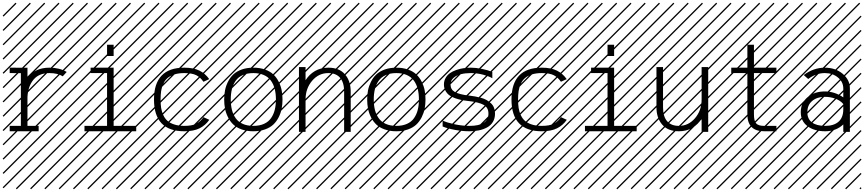

<svg xmlns="http://www.w3.org/2000/svg" viewBox="-23 -978 6410 1424"><path d="M48.8 -4.4V-44.4H131.8V-435.5L48.8 -436V-476.1L156.2 -475.6H180.7Q180.7 -475.6 180.7 -396.5Q232.9 -476.1 343.8 -476.1Q418.9 -476.1 471.7 -444.3L442.4 -412.1Q404.3 -436 343.8 -436Q266.6 -436 225.8 -387.5Q185.1 -338.9 180.7 -258.8V-44.4H263.7V-4.4ZM526.9 410.6 533.7 417.5 525.4 425.8 518.6 418.9ZM526.9 304.7 533.7 311.5 419.4 425.8 412.6 418.9ZM526.9 198.7 533.7 205.6 313.5 425.8 306.6 418.9ZM526.9 92.3 533.7 99.1 207.5 425.8 200.7 418.9ZM526.9 -13.2 533.7 -6.3 101.6 425.8 94.7 418.9ZM526.9 -119.1 533.7 -112.3 3.4 418 -3.4 411.1ZM526.9 -225.6 533.7 -218.8 3.4 311.5 -3.4 304.7ZM526.9 -331.5 533.7 -324.7 3.4 205.6 -3.4 198.7ZM526.9 -438 533.7 -431.2 3.4 99.1 -3.4 92.3ZM526.9 -543.5 533.7 -536.6 3.4 -6.3 -3.4 -13.2ZM526.9 -649.4 533.7 -642.6 3.4 -112.3 -3.4 -119.1ZM526.9 -755.9 533.7 -749 3.4 -218.8 -3.4 -225.6ZM526.9 -861.8 533.7 -855 3.4 -324.7 -3.4 -331.5ZM516.6 -958 523.4 -951.2 3.4 -431.2 -3.4 -438ZM411.1 -958 418 -951.2 3.4 -536.6 -3.4 -543.5ZM305.2 -958 312 -951.2 3.4 -642.6 -3.4 -649.4ZM198.7 -958 205.6 -951.2 3.4 -749 -3.4 -755.9ZM92.3 -958 99.1 -951.2 3.4 -855 -3.4 -861.8Z M819.8 -646V-562.5H771V-646ZM603.5 -4.4V-44.4H771V-436H648.9V-476.1H819.8V-44.4H987.3V-4.4ZM1057.1 410.6 1064 417.5 1055.7 425.8 1048.8 418.9ZM1057.1 304.7 1064 311.5 949.7 425.8 942.9 418.9ZM1057.1 198.7 1064 205.6 843.8 425.8 836.9 418.9ZM1057.1 92.3 1064 99.1 737.8 425.8 731 418.9ZM1057.1 -13.2 1064 -6.3 631.8 425.8 625 418.9ZM1057.1 -119.1 1064 -112.3 533.7 418 526.9 411.1ZM1057.1 -225.6 1064 -218.8 533.7 311.5 526.9 304.7ZM1057.1 -331.5 1064 -324.7 533.7 205.6 526.9 198.7ZM1057.1 -438 1064 -431.2 533.7 99.1 526.9 92.3ZM1057.1 -543.5 1064 -536.6 533.7 -6.3 526.9 -13.2ZM1057.1 -649.4 1064 -642.6 533.7 -112.3 526.9 -119.1ZM1057.1 -755.9 1064 -749 533.7 -218.8 526.9 -225.6ZM1057.1 -861.8 1064 -855 533.7 -324.7 526.9 -331.5ZM1046.9 -958 1053.7 -951.2 533.7 -431.2 526.9 -438ZM941.4 -958 948.2 -951.2 533.7 -536.6 526.9 -543.5ZM835.4 -958 842.3 -951.2 533.7 -642.6 526.9 -649.4ZM729 -958 735.8 -951.2 533.7 -749 526.9 -755.9ZM622.6 -958 629.4 -951.2 533.7 -855 526.9 -861.8Z M1528.8 -391.1 1485.8 -371.6Q1463.9 -404.3 1432.6 -420.2Q1401.4 -436 1343.8 -436Q1301.3 -436 1269.8 -425.8Q1238.3 -415.5 1219 -398.7Q1199.7 -381.8 1188 -356Q1176.3 -330.1 1172.1 -302.7Q1168 -275.4 1168 -240.2Q1168 -205.1 1172.1 -177.7Q1176.3 -150.4 1188 -124.5Q1199.7 -98.6 1219 -81.8Q1238.3 -64.9 1269.8 -54.7Q1301.3 -44.4 1343.8 -44.4Q1401.4 -44.4 1432.9 -60.5Q1464.4 -76.7 1486.3 -108.9L1529.3 -89.4Q1501 -48.3 1457 -26.4Q1413.1 -4.4 1343.8 -4.4Q1119.1 -4.4 1119.1 -240.2Q1119.1 -476.1 1343.8 -476.1Q1412.6 -476.1 1456.5 -454.1Q1500.5 -432.1 1528.8 -391.1ZM1587.4 410.6 1594.2 417.5 1585.9 425.8 1579.1 418.9ZM1587.4 304.7 1594.2 311.5 1480 425.8 1473.1 418.9ZM1587.4 198.7 1594.2 205.6 1374 425.8 1367.2 418.9ZM1587.4 92.3 1594.2 99.1 1268.1 425.8 1261.2 418.9ZM1587.4 -13.2 1594.2 -6.3 1162.1 425.8 1155.3 418.9ZM1587.4 -119.1 1594.2 -112.3 1064 418 1057.1 411.1ZM1587.4 -225.6 1594.2 -218.8 1064 311.5 1057.1 304.7ZM1587.4 -331.5 1594.2 -324.7 1064 205.6 1057.1 198.7ZM1587.4 -438 1594.2 -431.2 1064 99.1 1057.1 92.3ZM1587.4 -543.5 1594.2 -536.6 1064 -6.3 1057.1 -13.2ZM1587.4 -649.4 1594.2 -642.6 1064 -112.3 1057.1 -119.1ZM1587.4 -755.9 1594.2 -749 1064 -218.8 1057.1 -225.6ZM1587.4 -861.8 1594.2 -855 1064 -324.7 1057.1 -331.5ZM1577.1 -958 1584 -951.2 1064 -431.2 1057.1 -438ZM1471.7 -958 1478.5 -951.2 1064 -536.6 1057.1 -543.5ZM1365.7 -958 1372.6 -951.2 1064 -642.6 1057.1 -649.4ZM1259.3 -958 1266.1 -951.2 1064 -749 1057.1 -755.9ZM1152.8 -958 1159.7 -951.2 1064 -855 1057.1 -861.8Z M2065.9 -308.6Q2072.3 -276.4 2072.3 -240.2Q2072.3 -204.1 2065.9 -171.9Q2059.6 -139.6 2043.9 -108.4Q2028.3 -77.1 2004.4 -54.4Q1980.5 -31.7 1942.4 -18.1Q1904.3 -4.4 1856 -4.4Q1807.6 -4.4 1769.5 -18.1Q1731.4 -31.7 1707.5 -54.4Q1683.6 -77.1 1668 -108.4Q1652.3 -139.6 1646 -171.9Q1639.6 -204.1 1639.6 -240.2Q1639.6 -276.4 1646 -308.6Q1652.3 -340.8 1668 -372.1Q1683.6 -403.3 1707.5 -426Q1731.4 -448.7 1769.5 -462.4Q1807.6 -476.1 1856 -476.1Q1904.3 -476.1 1942.4 -462.4Q1980.5 -448.7 2004.4 -426Q2028.3 -403.3 2043.9 -372.1Q2059.6 -340.8 2065.9 -308.6ZM2014.6 -162.8Q2023.4 -197.3 2023.4 -240.2Q2023.4 -283.2 2014.6 -317.6Q2005.9 -352.1 1986.8 -379.2Q1967.8 -406.2 1934.6 -421.1Q1901.4 -436 1856 -436Q1810.5 -436 1777.3 -421.1Q1744.1 -406.2 1725.1 -379.2Q1706.1 -352.1 1697.3 -317.6Q1688.5 -283.2 1688.5 -240.2Q1688.5 -197.3 1697.3 -162.8Q1706.1 -128.4 1725.1 -101.3Q1744.1 -74.2 1777.3 -59.3Q1810.5 -44.4 1856 -44.4Q1901.4 -44.4 1934.6 -59.3Q1967.8 -74.2 1986.8 -101.3Q2005.9 -128.4 2014.6 -162.8ZM2117.7 410.6 2124.5 417.5 2116.2 425.8 2109.4 418.9ZM2117.7 304.7 2124.5 311.5 2010.3 425.8 2003.4 418.9ZM2117.7 198.7 2124.5 205.6 1904.3 425.8 1897.5 418.9ZM2117.7 92.3 2124.5 99.1 1798.3 425.8 1791.5 418.9ZM2117.7 -13.2 2124.5 -6.3 1692.4 425.8 1685.5 418.9ZM2117.7 -119.1 2124.5 -112.3 1594.2 418 1587.4 411.1ZM2117.7 -225.6 2124.5 -218.8 1594.2 311.5 1587.4 304.7ZM2117.7 -331.5 2124.5 -324.7 1594.2 205.6 1587.4 198.7ZM2117.7 -438 2124.5 -431.2 1594.2 99.1 1587.4 92.3ZM2117.7 -543.5 2124.5 -536.6 1594.2 -6.3 1587.4 -13.2ZM2117.7 -649.4 2124.5 -642.6 1594.2 -112.3 1587.4 -119.1ZM2117.7 -755.9 2124.5 -749 1594.2 -218.8 1587.4 -225.6ZM2117.7 -861.8 2124.5 -855 1594.2 -324.7 1587.4 -331.5ZM2107.4 -958 2114.3 -951.2 1594.2 -431.2 1587.4 -438ZM2002 -958 2008.8 -951.2 1594.2 -536.6 1587.4 -543.5ZM1896 -958 1902.8 -951.2 1594.2 -642.6 1587.4 -649.4ZM1789.6 -958 1796.4 -951.2 1594.2 -749 1587.4 -755.9ZM1683.1 -958 1689.9 -951.2 1594.2 -855 1587.4 -861.8Z M2194.3 -480.5H2243.2V-382.8Q2270 -425.8 2312.7 -450.9Q2355.5 -476.1 2411.6 -476.1Q2492.7 -476.1 2535.4 -426.8Q2578.1 -377.4 2578.1 -298.3V0H2529.3V-298.3Q2529.3 -366.7 2499 -401.4Q2468.8 -436 2411.6 -436Q2340.3 -436 2291.7 -378.7Q2243.2 -321.3 2243.2 -240.2V0H2194.3ZM2647.9 410.6 2654.8 417.5 2646.5 425.8 2639.6 418.9ZM2647.9 304.7 2654.8 311.5 2540.5 425.8 2533.7 418.9ZM2647.9 198.7 2654.8 205.6 2434.6 425.8 2427.7 418.9ZM2647.9 92.3 2654.8 99.1 2328.6 425.8 2321.8 418.9ZM2647.9 -13.2 2654.8 -6.3 2222.7 425.8 2215.8 418.9ZM2647.9 -119.1 2654.8 -112.3 2124.5 418 2117.7 411.1ZM2647.9 -225.6 2654.8 -218.8 2124.5 311.5 2117.7 304.7ZM2647.9 -331.5 2654.8 -324.7 2124.5 205.6 2117.7 198.7ZM2647.9 -438 2654.8 -431.2 2124.5 99.1 2117.7 92.3ZM2647.9 -543.5 2654.8 -536.6 2124.5 -6.3 2117.7 -13.2ZM2647.9 -649.4 2654.8 -642.6 2124.5 -112.3 2117.7 -119.1ZM2647.9 -755.9 2654.8 -749 2124.5 -218.8 2117.7 -225.6ZM2647.9 -861.8 2654.8 -855 2124.5 -324.7 2117.7 -331.5ZM2637.7 -958 2644.5 -951.2 2124.5 -431.2 2117.7 -438ZM2532.2 -958 2539.1 -951.2 2124.5 -536.6 2117.7 -543.5ZM2426.3 -958 2433.1 -951.2 2124.5 -642.6 2117.7 -649.4ZM2319.8 -958 2326.7 -951.2 2124.5 -749 2117.7 -755.9ZM2213.4 -958 2220.2 -951.2 2124.5 -855 2117.7 -861.8Z M3126.5 -308.6Q3132.8 -276.4 3132.8 -240.2Q3132.8 -204.1 3126.5 -171.9Q3120.1 -139.6 3104.5 -108.4Q3088.9 -77.1 3064.9 -54.4Q3041 -31.7 3002.9 -18.1Q2964.8 -4.4 2916.5 -4.4Q2868.2 -4.4 2830.1 -18.1Q2792 -31.7 2768.1 -54.4Q2744.1 -77.1 2728.5 -108.4Q2712.9 -139.6 2706.5 -171.9Q2700.2 -204.1 2700.2 -240.2Q2700.2 -276.4 2706.5 -308.6Q2712.9 -340.8 2728.5 -372.1Q2744.1 -403.3 2768.1 -426Q2792 -448.7 2830.1 -462.4Q2868.2 -476.1 2916.5 -476.1Q2964.8 -476.1 3002.9 -462.4Q3041 -448.7 3064.9 -426Q3088.9 -403.3 3104.5 -372.1Q3120.1 -340.8 3126.5 -308.6ZM3075.2 -162.8Q3084 -197.3 3084 -240.2Q3084 -283.2 3075.2 -317.6Q3066.4 -352.1 3047.4 -379.2Q3028.3 -406.2 2995.1 -421.1Q2961.9 -436 2916.5 -436Q2871.1 -436 2837.9 -421.1Q2804.7 -406.2 2785.6 -379.2Q2766.6 -352.1 2757.8 -317.6Q2749 -283.2 2749 -240.2Q2749 -197.3 2757.8 -162.8Q2766.6 -128.4 2785.6 -101.3Q2804.7 -74.2 2837.9 -59.3Q2871.1 -44.4 2916.5 -44.4Q2961.9 -44.4 2995.1 -59.3Q3028.3 -74.2 3047.4 -101.3Q3066.4 -128.4 3075.2 -162.8ZM3178.2 410.6 3185.1 417.5 3176.8 425.8 3169.9 418.9ZM3178.2 304.7 3185.1 311.5 3070.8 425.8 3064 418.9ZM3178.2 198.7 3185.1 205.6 2964.8 425.8 2958 418.9ZM3178.2 92.3 3185.1 99.1 2858.9 425.8 2852.1 418.9ZM3178.2 -13.2 3185.1 -6.3 2752.9 425.8 2746.1 418.9ZM3178.2 -119.1 3185.1 -112.3 2654.8 418 2647.9 411.1ZM3178.2 -225.6 3185.1 -218.8 2654.8 311.5 2647.9 304.7ZM3178.2 -331.5 3185.1 -324.7 2654.8 205.6 2647.9 198.7ZM3178.2 -438 3185.1 -431.2 2654.8 99.1 2647.9 92.3ZM3178.2 -543.5 3185.1 -536.6 2654.8 -6.3 2647.9 -13.2ZM3178.2 -649.4 3185.1 -642.6 2654.8 -112.3 2647.9 -119.1ZM3178.2 -755.9 3185.1 -749 2654.8 -218.8 2647.9 -225.6ZM3178.2 -861.8 3185.1 -855 2654.8 -324.7 2647.9 -331.5ZM3168 -958 3174.8 -951.2 2654.8 -431.2 2647.9 -438ZM3062.5 -958 3069.3 -951.2 2654.8 -536.6 2647.9 -543.5ZM2956.5 -958 2963.4 -951.2 2654.8 -642.6 2647.9 -649.4ZM2850.1 -958 2856.9 -951.2 2654.8 -749 2647.9 -755.9ZM2743.7 -958 2750.5 -951.2 2654.8 -855 2647.9 -861.8Z M3628.4 -397.5Q3607.4 -411.1 3561.8 -423.6Q3516.1 -436 3469.7 -436Q3427.7 -436 3394.8 -427.7Q3361.8 -419.4 3340.1 -399.9Q3318.4 -380.4 3318.4 -351.6Q3318.4 -313.5 3351.1 -295.4Q3383.8 -277.3 3457 -269Q3481.4 -266.1 3501.7 -262.5Q3522 -258.8 3545.2 -252.4Q3568.4 -246.1 3585.7 -236.1Q3603 -226.1 3617.9 -212.6Q3632.8 -199.2 3640.6 -179.4Q3648.4 -159.7 3648.4 -135.7Q3648.4 -100.1 3632.8 -74Q3617.2 -47.9 3589.6 -33Q3562 -18.1 3529.5 -11.2Q3497.1 -4.4 3459 -4.4Q3408.7 -4.4 3352.5 -14.4Q3296.4 -24.4 3259.8 -40V-83.5Q3292.5 -68.4 3348.6 -56.4Q3404.8 -44.4 3459 -44.4Q3599.6 -44.4 3599.6 -135.7Q3599.6 -180.7 3563.7 -200.4Q3527.8 -220.2 3450.2 -229Q3421.9 -231.9 3398.9 -236.6Q3376 -241.2 3350.8 -250.2Q3325.7 -259.3 3308.8 -272Q3292 -284.7 3280.8 -305.2Q3269.5 -325.7 3269.5 -351.6Q3269.5 -378.4 3282 -400.1Q3294.4 -421.9 3314.5 -435.8Q3334.5 -449.7 3361.3 -459Q3388.2 -468.3 3415 -472.2Q3441.9 -476.1 3469.7 -476.1Q3507.3 -476.1 3551.5 -467Q3595.7 -458 3628.4 -444.8ZM3708.5 410.6 3715.3 417.5 3707 425.8 3700.2 418.9ZM3708.5 304.7 3715.3 311.5 3601.1 425.8 3594.2 418.9ZM3708.5 198.7 3715.3 205.6 3495.1 425.8 3488.3 418.9ZM3708.5 92.3 3715.3 99.1 3389.2 425.8 3382.3 418.9ZM3708.5 -13.2 3715.3 -6.3 3283.2 425.8 3276.4 418.9ZM3708.5 -119.1 3715.3 -112.3 3185.1 418 3178.2 411.1ZM3708.5 -225.6 3715.3 -218.8 3185.1 311.5 3178.2 304.7ZM3708.5 -331.5 3715.3 -324.7 3185.1 205.6 3178.2 198.7ZM3708.5 -438 3715.3 -431.2 3185.1 99.1 3178.2 92.3ZM3708.5 -543.5 3715.3 -536.6 3185.1 -6.3 3178.2 -13.2ZM3708.5 -649.4 3715.3 -642.6 3185.1 -112.3 3178.2 -119.1ZM3708.5 -755.9 3715.3 -749 3185.1 -218.8 3178.2 -225.6ZM3708.5 -861.8 3715.3 -855 3185.1 -324.7 3178.2 -331.5ZM3698.2 -958 3705.1 -951.2 3185.1 -431.2 3178.2 -438ZM3592.8 -958 3599.6 -951.2 3185.1 -536.6 3178.2 -543.5ZM3486.8 -958 3493.7 -951.2 3185.1 -642.6 3178.2 -649.4ZM3380.4 -958 3387.2 -951.2 3185.1 -749 3178.2 -755.9ZM3273.9 -958 3280.8 -951.2 3185.1 -855 3178.2 -861.8Z M4180.2 -391.1 4137.2 -371.6Q4115.2 -404.3 4084 -420.2Q4052.7 -436 3995.1 -436Q3952.6 -436 3921.1 -425.8Q3889.6 -415.5 3870.4 -398.7Q3851.1 -381.8 3839.4 -356Q3827.6 -330.1 3823.5 -302.7Q3819.3 -275.4 3819.3 -240.2Q3819.3 -205.1 3823.5 -177.7Q3827.6 -150.4 3839.4 -124.5Q3851.1 -98.6 3870.4 -81.8Q3889.6 -64.9 3921.1 -54.7Q3952.6 -44.4 3995.1 -44.4Q4052.7 -44.4 4084.2 -60.5Q4115.7 -76.7 4137.7 -108.9L4180.7 -89.4Q4152.3 -48.3 4108.4 -26.4Q4064.5 -4.4 3995.1 -4.4Q3770.5 -4.4 3770.5 -240.2Q3770.5 -476.1 3995.1 -476.1Q4064 -476.1 4107.9 -454.1Q4151.9 -432.1 4180.2 -391.1ZM4238.8 410.6 4245.6 417.5 4237.3 425.8 4230.5 418.9ZM4238.8 304.7 4245.6 311.5 4131.3 425.8 4124.5 418.9ZM4238.8 198.7 4245.6 205.6 4025.4 425.8 4018.6 418.9ZM4238.8 92.3 4245.6 99.1 3919.4 425.8 3912.6 418.9ZM4238.8 -13.2 4245.6 -6.3 3813.5 425.8 3806.6 418.9ZM4238.8 -119.1 4245.6 -112.3 3715.3 418 3708.5 411.1ZM4238.8 -225.6 4245.6 -218.8 3715.3 311.5 3708.5 304.7ZM4238.8 -331.5 4245.6 -324.7 3715.3 205.6 3708.5 198.7ZM4238.8 -438 4245.6 -431.2 3715.3 99.1 3708.5 92.3ZM4238.8 -543.5 4245.6 -536.6 3715.3 -6.3 3708.5 -13.2ZM4238.8 -649.4 4245.6 -642.6 3715.3 -112.3 3708.5 -119.1ZM4238.8 -755.9 4245.6 -749 3715.3 -218.8 3708.5 -225.6ZM4238.8 -861.8 4245.6 -855 3715.3 -324.7 3708.5 -331.5ZM4228.5 -958 4235.4 -951.2 3715.3 -431.2 3708.5 -438ZM4123 -958 4129.9 -951.2 3715.3 -536.6 3708.5 -543.5ZM4017.1 -958 4023.9 -951.2 3715.3 -642.6 3708.5 -649.4ZM3910.6 -958 3917.5 -951.2 3715.3 -749 3708.5 -755.9ZM3804.2 -958 3811 -951.2 3715.3 -855 3708.5 -861.8Z M4531.7 -646V-562.5H4482.9V-646ZM4315.4 -4.4V-44.4H4482.9V-436H4360.8V-476.1H4531.7V-44.4H4699.2V-4.4ZM4769 410.6 4775.9 417.5 4767.6 425.8 4760.7 418.9ZM4769 304.7 4775.9 311.5 4661.6 425.8 4654.8 418.9ZM4769 198.7 4775.9 205.6 4555.7 425.8 4548.8 418.9ZM4769 92.3 4775.9 99.1 4449.7 425.8 4442.9 418.9ZM4769 -13.2 4775.9 -6.3 4343.8 425.8 4336.9 418.9ZM4769 -119.1 4775.9 -112.3 4245.6 418 4238.8 411.1ZM4769 -225.6 4775.9 -218.8 4245.6 311.5 4238.8 304.7ZM4769 -331.5 4775.9 -324.7 4245.6 205.6 4238.8 198.7ZM4769 -438 4775.9 -431.2 4245.6 99.1 4238.8 92.3ZM4769 -543.5 4775.9 -536.6 4245.6 -6.3 4238.8 -13.2ZM4769 -649.4 4775.9 -642.6 4245.6 -112.3 4238.8 -119.1ZM4769 -755.9 4775.9 -749 4245.6 -218.8 4238.8 -225.6ZM4769 -861.8 4775.9 -855 4245.6 -324.7 4238.8 -331.5ZM4758.8 -958 4765.6 -951.2 4245.6 -431.2 4238.8 -438ZM4653.3 -958 4660.2 -951.2 4245.6 -536.6 4238.8 -543.5ZM4547.4 -958 4554.2 -951.2 4245.6 -642.6 4238.8 -649.4ZM4440.9 -958 4447.8 -951.2 4245.6 -749 4238.8 -755.9ZM4334.5 -958 4341.3 -951.2 4245.6 -855 4238.8 -861.8Z M5229.5 0H5180.7V-97.7Q5153.8 -54.7 5111.1 -29.5Q5068.4 -4.4 5012.2 -4.4Q4931.2 -4.4 4888.4 -53.7Q4845.7 -103 4845.7 -182.1V-480.5H4894.5V-182.1Q4894.5 -113.8 4924.8 -79.1Q4955.1 -44.4 5012.2 -44.4Q5083.5 -44.4 5132.1 -101.8Q5180.7 -159.2 5180.7 -240.2V-480.5H5229.5ZM5299.3 410.6 5306.2 417.5 5297.9 425.8 5291 418.9ZM5299.3 304.7 5306.2 311.5 5191.9 425.8 5185.1 418.9ZM5299.3 198.7 5306.2 205.6 5085.9 425.8 5079.1 418.9ZM5299.3 92.3 5306.2 99.1 4980 425.8 4973.1 418.9ZM5299.3 -13.2 5306.2 -6.3 4874 425.8 4867.2 418.9ZM5299.3 -119.1 5306.2 -112.3 4775.9 418 4769 411.1ZM5299.3 -225.6 5306.2 -218.8 4775.9 311.5 4769 304.7ZM5299.3 -331.5 5306.2 -324.7 4775.9 205.6 4769 198.7ZM5299.3 -438 5306.2 -431.2 4775.9 99.1 4769 92.3ZM5299.3 -543.5 5306.2 -536.6 4775.9 -6.3 4769 -13.2ZM5299.3 -649.4 5306.2 -642.6 4775.9 -112.3 4769 -119.1ZM5299.3 -755.9 5306.2 -749 4775.9 -218.8 4769 -225.6ZM5299.3 -861.8 5306.2 -855 4775.9 -324.7 4769 -331.5ZM5289.1 -958 5295.9 -951.2 4775.9 -431.2 4769 -438ZM5183.6 -958 5190.4 -951.2 4775.9 -536.6 4769 -543.5ZM5077.6 -958 5084.5 -951.2 4775.9 -642.6 4769 -649.4ZM4971.2 -958 4978 -951.2 4775.9 -749 4769 -755.9ZM4864.7 -958 4871.6 -951.2 4775.9 -855 4769 -861.8Z M5520 -646H5568.8V-476.1H5735.4V-436H5568.8V-130.4Q5568.8 -80.1 5585.4 -62.3Q5602.1 -44.4 5645 -44.4H5735.4V-4.4H5645Q5520 -4.4 5520 -130.4V-436H5400.4V-476.1H5520ZM5829.6 410.6 5836.4 417.5 5828.1 425.8 5821.3 418.9ZM5829.6 304.7 5836.4 311.5 5722.2 425.8 5715.3 418.9ZM5829.6 198.7 5836.4 205.6 5616.2 425.8 5609.4 418.9ZM5829.6 92.3 5836.4 99.1 5510.3 425.8 5503.4 418.9ZM5829.6 -13.2 5836.4 -6.3 5404.3 425.8 5397.5 418.9ZM5829.6 -119.1 5836.4 -112.3 5306.2 418 5299.3 411.1ZM5829.6 -225.6 5836.4 -218.8 5306.2 311.5 5299.3 304.7ZM5829.6 -331.5 5836.4 -324.7 5306.2 205.6 5299.3 198.7ZM5829.6 -438 5836.4 -431.2 5306.2 99.1 5299.3 92.3ZM5829.6 -543.5 5836.4 -536.6 5306.2 -6.3 5299.3 -13.2ZM5829.6 -649.4 5836.4 -642.6 5306.2 -112.3 5299.3 -119.1ZM5829.6 -755.9 5836.4 -749 5306.2 -218.8 5299.3 -225.6ZM5829.6 -861.8 5836.4 -855 5306.2 -324.7 5299.3 -331.5ZM5819.3 -958 5826.2 -951.2 5306.2 -431.2 5299.3 -438ZM5713.9 -958 5720.7 -951.2 5306.2 -536.6 5299.3 -543.5ZM5607.9 -958 5614.7 -951.2 5306.2 -642.6 5299.3 -649.4ZM5501.5 -958 5508.3 -951.2 5306.2 -749 5299.3 -755.9ZM5395 -958 5401.9 -951.2 5306.2 -855 5299.3 -861.8Z M6280.3 -321.8V0H6231.4V-55.2Q6178.2 -4.4 6097.2 -4.4Q6016.6 -4.4 5966.3 -42Q5916 -79.6 5916 -145.5Q5916 -215.3 5967 -257.6Q6018.1 -299.8 6094.2 -299.8Q6167.5 -299.8 6231.4 -255.9V-321.8Q6231.4 -370.6 6191.7 -403.3Q6151.9 -436 6094.7 -436Q6029.3 -436 5971.2 -392.1L5938 -421.4Q6010.3 -476.1 6094.7 -476.1Q6171.9 -476.1 6226.1 -431.4Q6280.3 -386.7 6280.3 -321.8ZM6097.2 -44.4Q6160.6 -44.4 6196 -75.2Q6231.4 -106 6231.4 -167V-206.5Q6210.4 -231.9 6173.6 -245.8Q6136.7 -259.8 6094.2 -259.8Q6037.6 -259.8 6001.2 -229.7Q5964.8 -199.7 5964.8 -145.5Q5964.8 -95.7 5999 -70.1Q6033.2 -44.4 6097.2 -44.4ZM6359.9 410.6 6366.7 417.5 6358.4 425.8 6351.6 418.9ZM6359.9 304.7 6366.7 311.5 6252.4 425.8 6245.6 418.9ZM6359.9 198.7 6366.7 205.6 6146.5 425.8 6139.6 418.9ZM6359.9 92.3 6366.7 99.1 6040.5 425.8 6033.7 418.9ZM6359.9 -13.2 6366.7 -6.3 5934.6 425.8 5927.7 418.9ZM6359.9 -119.1 6366.7 -112.3 5836.4 418 5829.6 411.1ZM6359.9 -225.6 6366.7 -218.8 5836.4 311.5 5829.6 304.7ZM6359.9 -331.5 6366.7 -324.7 5836.4 205.6 5829.6 198.7ZM6359.9 -438 6366.7 -431.2 5836.4 99.1 5829.6 92.3ZM6359.9 -543.5 6366.7 -536.6 5836.4 -6.3 5829.6 -13.2ZM6359.9 -649.4 6366.7 -642.6 5836.4 -112.3 5829.6 -119.1ZM6359.9 -755.9 6366.7 -749 5836.4 -218.8 5829.6 -225.6ZM6359.9 -861.8 6366.7 -855 5836.4 -324.7 5829.6 -331.5ZM6349.6 -958 6356.4 -951.2 5836.4 -431.2 5829.6 -438ZM6244.1 -958 6251 -951.2 5836.4 -536.6 5829.6 -543.5ZM6138.2 -958 6145 -951.2 5836.4 -642.6 5829.6 -649.4ZM6031.7 -958 6038.6 -951.2 5836.4 -749 5829.6 -755.9ZM5925.3 -958 5932.1 -951.2 5836.4 -855 5829.6 -861.8Z"/></svg>

Font: AzarMehrMSRS2
Style: Regular
Weight: 1
Designer: Amin Abedi
Version: Version 1.00